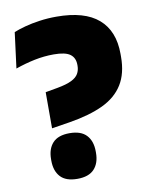

<svg xmlns="http://www.w3.org/2000/svg" viewBox="-78 -712 622 785"><g transform="rotate(-10 233.5 -319.0)"><path d="M113.5 -206.5V-356.5L164 -365.5Q202.5 -372.5 223.2 -382.8Q244 -393 252.2 -407.5Q260.5 -422 260.5 -440V-444Q260.5 -473.5 240.5 -488.2Q220.5 -503 172.5 -503Q132.5 -503 92.5 -494.8Q52.5 -486.5 12.5 -472.5L31.5 -620.5Q51 -628.5 78.8 -636Q106.5 -643.5 140 -648.2Q173.5 -653 210 -653Q326.5 -653 384.2 -603Q442 -553 442 -458V-446Q442 -376.5 413.5 -330.8Q385 -285 328.8 -258.5Q272.5 -232 189 -218.5ZM180 15Q132.5 15 110 -9.5Q87.5 -34 87.5 -77V-82.5Q87.5 -125.5 110 -150Q132.5 -174.5 180 -174.5Q227.5 -174.5 250.2 -150Q273 -125.5 273 -82.5V-77Q273 -34 250.2 -9.5Q227.5 15 180 15Z"/></g></svg>

Font: Anek Bangla ExtraBold
Style: Regular
Weight: 800
Designer: Sulekha Rajkumar (Bangla), Yesha Goshar (Latin)
Foundry: Ek Type
Version: Version 1.003